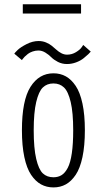

<svg xmlns="http://www.w3.org/2000/svg" viewBox="-20 -848 490 880"><path d="M84.5 -828.5H351.5V-786H84.5ZM287 -554.5Q264.5 -554.5 245.5 -564.2Q226.5 -574 215.2 -585.5Q204 -597 188.2 -606.8Q172.5 -616.5 156 -616.5Q142.5 -616.5 129.5 -612Q116.5 -607.5 108 -601Q99.5 -594.5 93 -588Q86.5 -581.5 83.5 -577L80.5 -572.5L45.5 -602Q48.5 -607 61.2 -619.2Q74 -631.5 101.8 -645.8Q129.5 -660 157 -660Q175 -660 190.8 -653.5Q206.5 -647 217.5 -638Q228.5 -629 238.8 -619.8Q249 -610.5 261.5 -604Q274 -597.5 287.5 -597.5Q309.5 -597.5 328 -608.8Q346.5 -620 354 -631L361.5 -642L396 -611.5Q391.5 -606 385 -599.8Q378.5 -593.5 363.8 -581.5Q349 -569.5 328.5 -562Q308 -554.5 287 -554.5ZM80.5 -251Q80.5 -388 119.8 -450Q159 -512 225 -512Q256.5 -512 281.8 -498Q307 -484 327 -454.2Q347 -424.5 358 -373Q369 -321.5 369 -251Q369 -180 358 -128.2Q347 -76.5 327 -46.8Q307 -17 281.8 -3Q256.5 11 225 11Q193.5 11 168 -3Q142.5 -17 122.5 -46.8Q102.5 -76.5 91.5 -128.2Q80.5 -180 80.5 -251ZM225 -35.5Q246.5 -35.5 262.5 -45.5Q278.5 -55.5 290.8 -79.2Q303 -103 309.2 -145.8Q315.5 -188.5 315.5 -251Q315.5 -332 304 -380.5Q292.5 -429 273.2 -447.2Q254 -465.5 225 -465.5Q195.5 -465.5 176.5 -447.2Q157.5 -429 146 -380.5Q134.5 -332 134.5 -251Q134.5 -168.5 146 -119.8Q157.5 -71 176.5 -53.2Q195.5 -35.5 225 -35.5Z"/></svg>

Font: League Mono Condensed UltraLight
Style: Regular
Weight: 200
Width: 1
Designer: Tyler Finck
Foundry: The League of Moveable Type / Tyler Finck
Version: Version 2.210